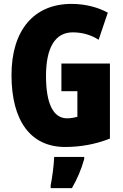

<svg xmlns="http://www.w3.org/2000/svg" viewBox="-20 -744 633 985"><path d="M295 -418V-276H377V-145C360 -140 342 -137 324 -137C253 -137 216 -213 216 -354C216 -498 262 -578 353 -578C402 -578 447 -565 486 -540L533 -679C486 -705 421 -724 347 -724C153 -724 39 -588 39 -359C39 -123 138 10 314 10C394 10 470 -4 544 -33V-418ZM412 72V61H258C257 101 247 173 240 207V221H349C376 175 397 125 412 72Z"/></svg>

Font: Noto Sans Myanmar ExtraCondensed Black
Style: Regular
Weight: 900
Width: 2
Designer: Monotype Design Team
Foundry: Monotype Imaging Inc.
Version: Version 2.107